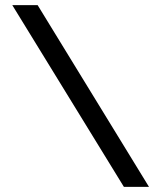

<svg xmlns="http://www.w3.org/2000/svg" viewBox="-20 -730 630 750"><path d="M127 -710 562 0H464L28 -710Z"/></svg>

Font: Raleway Medium
Style: Regular
Weight: 500
Designer: Matt McInerney, Pablo Impallari, Rodrigo Fuenzalida
Foundry: Matt McInerney, Pablo Impallari, Rodrigo Fuenzalida
Version: Version 4.026